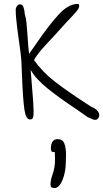

<svg xmlns="http://www.w3.org/2000/svg" viewBox="-20 -606 525 977"><path d="M92 -218 89 -291Q87 -329 75 -408Q74 -418 67 -469Q60 -520 60 -559Q60 -565 66 -574.5Q72 -584 81 -584Q94 -584 98.5 -572Q103 -560 104.5 -548.5Q106 -537 106 -534Q112 -517 115 -487.5Q118 -458 120 -425Q124 -360 128 -332L159 -376Q224 -472 276.5 -530Q329 -588 379 -586Q383 -582 383 -576Q383 -566 373 -553Q363 -540 343 -519L322 -497Q311 -484 255 -423Q216 -382 191 -353Q166 -324 153 -300Q197 -239 257.5 -192Q318 -145 416 -81L446 -62Q464 -55 474.5 -43.5Q485 -32 485 -20Q485 -14 482 -8Q475 4 465 4Q454 4 426 -10L372 -48Q284 -106 222 -156Q160 -206 136 -251L142 -176Q151 -73 151 -38Q151 -13 147 -5.5Q143 2 133 2Q112 2 104.5 -46.5Q97 -95 92 -218ZM237 333Q237 313 246 286Q260 248 260 206L259 168H256Q245 168 242 163.5Q239 159 239 150Q239 102 274 102Q299 102 307.5 124.5Q316 147 316 182L315 215Q315 269 298 310Q281 351 257 351Q237 351 237 333Z"/></svg>

Font: Indie Flower
Style: Regular
Weight: 400
Designer: Kimberly Geswein
Foundry: Kimberly Geswein
Version: Version 2.000